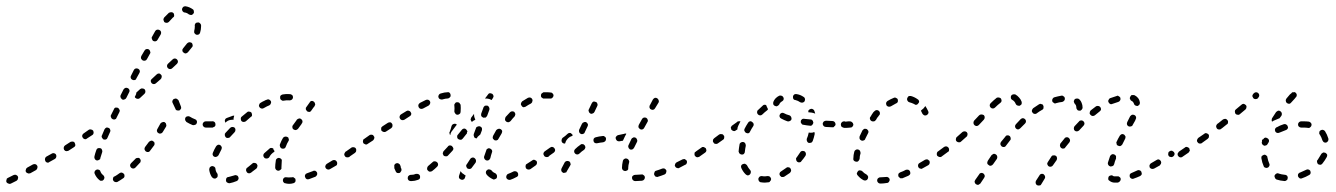

<svg xmlns="http://www.w3.org/2000/svg" viewBox="-29 -569 4273 614"><path d="M27 6Q28 5 28 3Q29 1 29 -1Q29 -3 28 -5Q27 -7 25 -8Q24 -9 22 -10Q20 -10 18 -10Q16 -10 14 -9Q3 -3 -4 0Q-5 1 -7 2Q-8 4 -8 6Q-9 8 -9 10Q-9 12 -8 14Q-6 17 -2 18Q2 20 6 18Q12 15 24 9Q25 8 27 6ZM368 -2Q369 -3 369 -5Q369 -7 369 -9Q369 -11 367 -13Q366 -14 365 -15Q363 -16 361 -17Q359 -17 357 -17Q355 -16 353 -15Q345 -9 338 -5Q336 -5 334 -3Q333 -2 333 0Q332 2 332 4Q332 6 333 8Q335 12 339 13Q343 14 346 13Q355 8 365 1Q367 0 368 -2ZM292 9Q294 9 296 9Q298 9 300 8Q301 7 303 5Q305 2 305 -2Q304 -6 301 -9Q295 -13 292 -21Q291 -25 287 -26Q283 -28 279 -26Q277 -25 276 -24Q274 -22 274 -21Q273 -19 273 -17Q273 -15 274 -13Q279 -1 289 7Q290 8 292 9ZM89 -28Q90 -29 90 -31Q91 -33 91 -35Q91 -37 90 -39Q88 -43 84 -44Q80 -45 76 -43L58 -33Q57 -32 55 -30Q54 -29 54 -27Q53 -25 53 -23Q53 -21 54 -19Q55 -18 57 -16Q59 -15 60 -15Q62 -14 64 -14Q66 -15 68 -15L86 -25Q87 -26 89 -28ZM420 -51Q421 -53 421 -55Q421 -57 420 -59Q419 -61 418 -62Q415 -65 411 -64Q406 -64 404 -61Q397 -54 390 -47Q389 -45 388 -44Q387 -42 387 -40Q387 -38 388 -36Q389 -34 390 -33Q393 -30 397 -30Q401 -30 404 -33Q411 -40 418 -48Q420 -49 420 -51ZM151 -67Q152 -71 150 -75Q148 -78 144 -79Q140 -80 137 -78L119 -68Q116 -66 115 -62Q114 -58 116 -54Q117 -52 118 -51Q120 -50 122 -49Q124 -49 126 -49Q128 -50 129 -51L147 -61Q150 -63 151 -67ZM274 -61Q276 -57 280 -56Q282 -56 284 -56Q286 -57 288 -58Q290 -59 291 -60Q292 -62 292 -64Q295 -72 298 -83Q299 -86 297 -90Q296 -94 292 -95Q288 -96 284 -95Q280 -93 279 -89Q275 -78 273 -69Q272 -65 274 -61ZM465 -107Q466 -109 465 -111Q465 -113 464 -115Q463 -116 461 -117Q458 -120 454 -119Q450 -118 447 -115Q441 -107 435 -99Q433 -96 433 -92Q434 -88 437 -85Q439 -84 441 -83Q443 -83 445 -83Q447 -83 448 -84Q450 -85 451 -87Q457 -95 463 -103Q465 -105 465 -107ZM212 -104Q212 -108 210 -112Q209 -113 208 -115Q206 -116 204 -116Q202 -117 200 -116Q198 -116 196 -115L179 -104Q176 -102 175 -98Q174 -94 176 -90Q177 -89 179 -87Q180 -86 182 -86Q184 -85 186 -86Q188 -86 190 -87L207 -98Q211 -100 212 -104ZM296 -133Q296 -131 297 -129Q298 -127 299 -126Q301 -124 302 -123Q306 -122 310 -123Q314 -125 315 -129Q319 -138 323 -147Q324 -149 324 -151Q324 -153 323 -155Q323 -157 321 -158Q320 -160 318 -160Q314 -162 311 -161Q307 -159 305 -155Q301 -145 297 -136Q296 -135 296 -133ZM269 -140Q270 -141 270 -143Q271 -145 270 -147Q270 -149 269 -151Q267 -154 262 -155Q258 -156 255 -154L238 -142Q235 -140 234 -136Q233 -132 236 -128Q238 -125 242 -124Q246 -123 249 -126L266 -137Q268 -138 269 -140ZM503 -168Q503 -170 502 -172Q502 -174 501 -175Q499 -177 498 -178Q494 -180 490 -178Q486 -177 484 -174Q479 -165 474 -156Q472 -153 473 -149Q474 -145 478 -143Q481 -141 485 -142Q489 -143 491 -146Q497 -155 502 -164Q503 -166 503 -168ZM648 -164Q651 -167 651 -171Q651 -173 650 -175Q649 -177 648 -178Q646 -179 645 -180Q643 -181 641 -181H640Q636 -181 633 -178Q630 -175 630 -171Q630 -169 631 -167Q632 -165 633 -164Q635 -163 636 -162Q638 -161 640 -161H641Q645 -161 648 -164ZM595 -170Q599 -171 600 -175Q601 -177 601 -179Q601 -181 600 -183Q599 -185 598 -186Q596 -187 594 -188Q586 -191 578 -196Q575 -198 571 -197Q567 -197 564 -193Q563 -191 563 -189Q563 -188 563 -186Q563 -184 565 -182Q566 -180 567 -179Q577 -173 587 -169Q591 -168 595 -170ZM326 -194Q327 -190 331 -188Q333 -187 334 -187Q336 -187 338 -187Q340 -188 342 -189Q343 -191 344 -193L353 -211Q355 -215 353 -218Q352 -222 348 -224Q346 -225 344 -225Q342 -225 340 -225Q339 -224 337 -223Q336 -221 335 -219L326 -201Q324 -198 326 -194ZM537 -216Q541 -215 545 -216Q547 -217 548 -219Q549 -220 550 -222Q551 -224 550 -226Q550 -228 549 -230Q546 -237 542 -248Q540 -251 536 -253Q533 -255 529 -253Q527 -253 525 -251Q524 -250 523 -248Q522 -246 522 -244Q522 -242 523 -240Q528 -229 532 -221Q533 -217 537 -216ZM356 -261Q356 -259 357 -257Q357 -255 359 -254Q360 -252 362 -251Q365 -249 369 -251Q373 -252 375 -256L384 -274Q386 -277 385 -281Q384 -285 380 -287Q376 -289 372 -288Q368 -286 366 -283L357 -265Q356 -263 356 -261ZM427 -286Q431 -286 434 -283Q436 -280 436 -276Q436 -272 433 -269L418 -255Q416 -254 414 -253Q413 -253 411 -253Q409 -253 407 -254Q405 -255 404 -256Q403 -257 403 -257Q402 -258 402 -259L404 -263Q407 -268 407 -273L419 -284Q423 -287 427 -286ZM488 -323Q489 -327 486 -330Q483 -334 479 -334Q475 -334 472 -331L457 -317Q454 -315 453 -311Q453 -306 456 -303Q459 -300 463 -300Q467 -300 470 -303L485 -316Q488 -319 488 -323ZM389 -320Q390 -316 394 -314Q398 -312 402 -313Q406 -314 407 -318L417 -336Q419 -340 418 -343Q417 -347 413 -349Q409 -351 405 -350Q401 -349 399 -345L390 -327Q388 -324 389 -320ZM539 -368Q540 -370 540 -372Q540 -374 539 -376Q538 -378 537 -379Q534 -382 530 -382Q526 -382 523 -379Q516 -373 508 -365Q505 -362 505 -358Q505 -354 508 -351Q511 -348 515 -348Q519 -348 522 -351Q530 -358 537 -365Q538 -366 539 -368ZM422 -382Q424 -378 427 -376Q431 -374 435 -375Q439 -376 441 -380L451 -398Q453 -401 451 -405Q450 -409 447 -411Q443 -413 439 -412Q435 -411 433 -407L423 -390Q421 -386 422 -382ZM587 -425Q587 -429 584 -432Q580 -434 576 -434Q572 -433 569 -430Q564 -423 557 -415Q556 -414 555 -412Q554 -410 554 -408Q555 -406 555 -404Q556 -402 558 -401Q561 -398 565 -398Q569 -399 572 -402Q579 -410 585 -418Q588 -421 587 -425ZM457 -444Q458 -440 461 -438Q465 -436 469 -437Q473 -438 475 -442L485 -459Q487 -463 486 -467Q485 -471 481 -473Q477 -475 473 -474Q469 -473 467 -469L457 -451Q455 -448 457 -444ZM614 -489Q613 -493 610 -495Q607 -498 603 -497Q598 -497 596 -494Q593 -490 594 -486Q594 -485 594 -484Q594 -477 592 -470Q592 -468 592 -466Q592 -464 593 -463Q594 -461 596 -460Q597 -458 599 -458Q603 -457 607 -459Q610 -461 611 -465Q614 -475 614 -484Q614 -486 614 -489ZM494 -509Q493 -507 494 -505Q494 -503 495 -502Q495 -500 497 -498Q500 -496 504 -496Q508 -496 511 -499Q518 -507 524 -513Q528 -515 528 -519Q528 -524 526 -527Q523 -530 519 -530Q515 -530 511 -528Q504 -521 496 -513Q495 -511 494 -509ZM557 -547Q554 -544 553 -540Q553 -536 555 -533Q558 -529 562 -529Q569 -528 575 -523Q579 -521 583 -521Q587 -522 589 -525Q592 -528 591 -532Q591 -537 588 -539Q577 -547 564 -549Q560 -549 557 -547Z M905 18 908 17Q912 17 915 13Q917 10 916 6Q916 4 915 2Q914 1 912 0Q911 -2 909 -2Q907 -3 905 -2H903Q894 -1 888 -2Q884 -3 880 -1Q877 1 876 5Q875 7 876 9Q876 11 877 13Q878 14 880 16Q881 17 883 17Q893 20 905 18ZM731 8Q732 7 733 5Q734 3 734 1Q734 -1 733 -3Q732 -7 728 -8Q724 -10 720 -8Q710 -5 702 -3Q700 -3 698 -2Q696 -1 695 1Q694 3 694 5Q693 7 694 9Q694 13 698 15Q701 17 705 17Q716 15 728 10Q729 9 731 8ZM985 -10Q986 -13 985 -17Q984 -19 983 -20Q981 -22 979 -23Q977 -23 975 -23Q973 -23 972 -22Q962 -18 953 -15Q951 -14 949 -13Q948 -11 947 -10Q946 -8 946 -6Q946 -4 947 -2Q948 2 952 4Q955 5 959 4Q969 0 980 -4Q983 -6 985 -10ZM652 0Q654 2 656 2Q658 2 660 2Q662 1 663 0Q667 -2 667 -6Q668 -10 666 -14Q661 -20 660 -29Q660 -31 659 -33Q658 -34 656 -36Q655 -37 653 -37Q651 -38 649 -38Q645 -37 642 -34Q640 -30 640 -26Q642 -12 649 -2Q651 -1 652 0ZM791 -30Q792 -32 793 -33Q794 -35 794 -37Q795 -39 794 -41Q793 -43 792 -45Q789 -48 785 -48Q781 -49 778 -46Q772 -41 767 -37Q764 -35 762 -33Q760 -32 759 -30Q758 -28 758 -26Q758 -24 758 -23Q759 -21 760 -19Q761 -17 763 -16Q764 -15 766 -15Q768 -15 770 -15Q772 -16 774 -17Q777 -19 779 -21Q785 -26 791 -30ZM854 -26Q857 -23 861 -23Q863 -23 865 -24Q867 -25 868 -26Q870 -28 871 -29Q871 -31 871 -33Q871 -42 872 -53Q873 -57 871 -60Q868 -63 864 -64Q862 -64 860 -64Q858 -63 857 -62Q855 -61 854 -59Q853 -57 853 -55Q851 -43 851 -33Q851 -29 854 -26ZM1048 -41Q1049 -43 1049 -45Q1050 -47 1049 -49Q1049 -51 1048 -52Q1046 -56 1042 -57Q1038 -58 1034 -56Q1025 -50 1016 -45Q1015 -44 1013 -42Q1012 -41 1012 -39Q1011 -37 1011 -35Q1012 -33 1013 -31Q1015 -28 1019 -27Q1023 -26 1026 -28Q1035 -33 1045 -39Q1046 -40 1048 -41ZM823 -62Q818 -62 816 -65Q813 -68 813 -72Q813 -76 816 -79Q824 -86 832 -93Q834 -96 838 -96Q842 -96 845 -94Q845 -92 846 -90Q847 -88 849 -86Q849 -85 848 -84Q848 -84 848 -83Q845 -82 843 -80Q838 -76 834 -70Q833 -69 833 -67Q831 -66 830 -64Q827 -62 823 -62ZM1092 -72Q1094 -73 1094 -75Q1094 -77 1094 -79Q1093 -81 1092 -83Q1090 -86 1086 -87Q1082 -88 1078 -85L1076 -84Q1075 -83 1074 -81Q1073 -79 1072 -77Q1072 -75 1072 -73Q1073 -72 1074 -70Q1076 -66 1080 -66Q1084 -65 1088 -67L1090 -69Q1091 -70 1092 -72ZM651 -77Q651 -75 651 -74Q652 -72 653 -70Q655 -69 656 -68Q658 -67 660 -67Q662 -67 664 -68Q666 -68 667 -70Q669 -71 670 -73Q674 -82 679 -91Q680 -93 680 -95Q681 -97 680 -98Q680 -100 678 -102Q677 -104 675 -105Q672 -107 668 -106Q664 -104 662 -101Q656 -91 652 -81Q651 -79 651 -77ZM867 -99Q868 -96 872 -94Q876 -93 880 -94Q884 -96 885 -100Q889 -111 893 -117Q894 -119 895 -121Q895 -123 894 -125Q894 -127 893 -129Q892 -130 890 -131Q886 -133 882 -132Q878 -131 876 -128Q871 -120 866 -107Q865 -103 867 -99ZM690 -141Q690 -139 690 -137Q690 -135 691 -133Q692 -131 693 -130Q696 -127 701 -128Q705 -128 707 -131Q714 -139 721 -146Q724 -149 724 -154Q724 -158 721 -161Q718 -163 714 -163Q710 -163 707 -160Q700 -152 692 -144Q691 -143 690 -141ZM919 -184 908 -169Q907 -168 906 -166Q906 -164 906 -162Q906 -160 907 -158Q908 -156 910 -155Q913 -153 917 -153Q921 -154 924 -157L935 -172L936 -174Q938 -176 938 -178Q939 -180 938 -182Q938 -184 937 -185Q936 -187 934 -188Q931 -191 927 -190Q923 -189 920 -186ZM645 -161Q646 -161 646 -161H651Q653 -162 655 -163Q657 -163 658 -165Q659 -166 660 -168Q660 -170 660 -172Q660 -176 657 -179Q653 -182 649 -181H645H629Q625 -181 622 -178Q619 -175 619 -171Q619 -167 622 -164Q625 -161 629 -161H645Q645 -161 645 -161ZM690 -183Q690 -185 691 -187Q692 -188 693 -190Q695 -191 697 -192Q706 -195 716 -199Q717 -199 718 -199Q719 -199 720 -199Q719 -195 718 -191Q718 -188 718 -186Q716 -186 713 -186Q706 -186 700 -183Q695 -180 692 -177Q691 -177 691 -178Q691 -178 691 -179Q690 -181 690 -183ZM741 -190Q741 -185 743 -182Q746 -179 750 -179Q754 -179 757 -181Q765 -188 773 -195Q777 -197 777 -201Q777 -205 775 -209Q772 -212 768 -212Q764 -213 761 -210Q753 -204 744 -196Q741 -194 741 -190ZM978 -239Q977 -243 973 -245Q970 -247 966 -246Q963 -245 961 -241Q957 -236 951 -227Q950 -225 949 -224Q949 -222 949 -220Q949 -218 951 -216Q952 -214 953 -213Q957 -211 961 -211Q965 -212 967 -216Q971 -221 974 -226Q975 -226 975 -227Q976 -228 976 -228Q977 -230 978 -232Q980 -235 978 -239ZM804 -240Q802 -239 801 -237Q800 -236 800 -234Q799 -232 799 -230Q800 -228 801 -226Q803 -223 807 -222Q811 -221 814 -223Q820 -226 825 -229Q829 -231 832 -232Q836 -234 837 -238Q839 -242 837 -246Q835 -249 831 -251Q827 -252 824 -250Q820 -249 817 -247Q810 -244 804 -240ZM868 -263Q866 -260 867 -255Q867 -251 871 -249Q874 -246 878 -247Q888 -249 897 -248Q902 -248 905 -251Q908 -254 908 -258Q908 -263 905 -265Q902 -268 898 -268Q886 -269 875 -267Q871 -266 868 -263Z M1308 6Q1312 5 1314 1Q1315 -3 1314 -7Q1313 -9 1312 -10Q1310 -12 1309 -12Q1307 -13 1305 -13Q1303 -13 1301 -13Q1294 -10 1288 -10Q1287 -10 1285 -10Q1281 -10 1278 -7Q1275 -5 1275 -1Q1275 1 1275 3Q1276 5 1277 7Q1279 8 1280 9Q1282 10 1284 10Q1286 10 1288 10Q1297 10 1308 6ZM1626 -5Q1627 -6 1628 -8Q1628 -10 1628 -12Q1628 -14 1627 -16Q1625 -20 1621 -21Q1617 -22 1614 -21Q1604 -16 1596 -13Q1595 -13 1593 -11Q1592 -10 1591 -8Q1590 -6 1590 -4Q1590 -2 1590 -1Q1591 3 1595 5Q1599 7 1603 6Q1612 3 1623 -3Q1624 -3 1626 -5ZM1439 0Q1441 4 1445 5Q1447 6 1449 6Q1451 6 1453 5Q1455 4 1456 3Q1457 1 1458 -1L1460 -8Q1457 -9 1454 -12Q1448 -15 1445 -20Q1445 -21 1444 -22L1439 -7Q1438 -3 1439 0ZM1550 5Q1552 5 1554 4Q1556 3 1558 2Q1559 0 1560 -1Q1561 -5 1560 -9Q1558 -13 1555 -15Q1547 -18 1543 -24Q1542 -25 1540 -26Q1538 -27 1536 -27Q1534 -28 1532 -27Q1530 -27 1529 -25Q1525 -23 1525 -19Q1524 -15 1527 -11Q1534 -2 1547 4Q1548 5 1550 5ZM1251 -40Q1250 -44 1246 -46Q1243 -48 1239 -47Q1235 -46 1233 -43Q1231 -40 1232 -36Q1232 -34 1232 -31Q1234 -26 1236 -22Q1237 -18 1241 -16Q1245 -15 1249 -16Q1251 -17 1252 -19Q1253 -20 1254 -22Q1255 -24 1255 -26Q1255 -28 1254 -30Q1254 -30 1254 -30Q1254 -30 1254 -31Q1254 -32 1253 -32Q1253 -34 1252 -38Q1251 -39 1251 -40ZM1372 -43Q1372 -47 1369 -50Q1368 -51 1366 -52Q1364 -53 1362 -53Q1360 -53 1358 -53Q1356 -52 1355 -51Q1347 -44 1340 -38Q1337 -35 1337 -31Q1336 -27 1339 -24Q1342 -20 1346 -20Q1350 -20 1353 -22Q1361 -28 1369 -36Q1372 -39 1372 -43ZM1688 -46Q1689 -50 1687 -54Q1685 -55 1684 -56Q1682 -57 1680 -58Q1678 -58 1676 -58Q1674 -57 1673 -56Q1664 -50 1656 -45Q1654 -44 1653 -43Q1652 -41 1652 -39Q1651 -37 1652 -35Q1652 -33 1653 -31Q1655 -28 1659 -27Q1663 -26 1667 -28Q1675 -34 1684 -40Q1687 -42 1688 -46ZM1493 -57Q1492 -61 1489 -63Q1486 -66 1481 -65Q1477 -64 1475 -61L1464 -44Q1461 -41 1462 -37Q1463 -33 1466 -30Q1468 -29 1470 -29Q1472 -28 1474 -29Q1476 -29 1477 -30Q1479 -31 1480 -33L1492 -49Q1494 -53 1493 -57ZM1519 -64Q1520 -62 1521 -60Q1522 -59 1523 -58Q1525 -56 1527 -56Q1529 -55 1531 -56Q1533 -56 1534 -57Q1536 -58 1537 -60Q1538 -61 1539 -63Q1541 -72 1544 -81Q1546 -85 1544 -89Q1542 -93 1538 -94Q1536 -95 1535 -95Q1533 -95 1531 -94Q1529 -93 1528 -92Q1526 -90 1526 -88Q1522 -78 1519 -68Q1519 -66 1519 -64ZM1730 -75Q1731 -79 1728 -83Q1727 -84 1725 -85Q1724 -87 1722 -87Q1720 -87 1718 -87Q1716 -86 1714 -85Q1710 -82 1710 -78Q1709 -74 1711 -71Q1712 -69 1714 -68Q1716 -67 1718 -67Q1720 -66 1722 -67Q1724 -67 1725 -68L1726 -69Q1729 -71 1730 -75ZM1110 -87Q1111 -91 1109 -94Q1108 -96 1106 -97Q1104 -98 1102 -98Q1100 -99 1098 -98Q1096 -98 1095 -97L1078 -85Q1075 -83 1074 -79Q1073 -75 1076 -71Q1077 -70 1079 -69Q1080 -68 1082 -67Q1084 -67 1086 -67Q1088 -68 1090 -69L1106 -80Q1110 -83 1110 -87ZM1421 -94Q1420 -98 1417 -101Q1416 -103 1414 -103Q1412 -104 1410 -104Q1408 -104 1406 -103Q1404 -102 1403 -100Q1396 -93 1390 -86Q1388 -84 1388 -82Q1387 -80 1387 -78Q1387 -76 1388 -75Q1389 -73 1390 -71Q1393 -69 1398 -69Q1402 -69 1404 -72Q1411 -79 1418 -87Q1421 -90 1421 -94ZM1168 -127Q1169 -131 1166 -134Q1165 -136 1164 -137Q1162 -138 1160 -138Q1158 -139 1156 -138Q1154 -138 1153 -137L1136 -125Q1134 -124 1133 -123Q1132 -121 1132 -119Q1131 -117 1132 -115Q1132 -113 1133 -111Q1135 -110 1136 -109Q1138 -108 1140 -107Q1142 -107 1144 -107Q1146 -108 1147 -109L1164 -120Q1167 -123 1168 -127ZM1547 -131Q1546 -129 1547 -127Q1547 -125 1549 -124Q1550 -122 1552 -121Q1553 -120 1555 -120Q1557 -120 1559 -120Q1561 -121 1563 -122Q1564 -123 1565 -125Q1570 -133 1575 -142Q1577 -146 1577 -150Q1576 -154 1572 -156Q1569 -158 1565 -157Q1561 -156 1558 -153Q1553 -144 1548 -135Q1547 -133 1547 -131ZM1463 -141 1451 -126Q1448 -122 1444 -122Q1440 -122 1437 -124Q1435 -125 1434 -127Q1433 -129 1433 -131Q1433 -133 1433 -135Q1434 -137 1435 -138L1448 -154Q1450 -157 1455 -158Q1459 -158 1462 -155Q1463 -154 1464 -152Q1465 -151 1466 -149Q1466 -149 1466 -149Q1466 -149 1466 -149L1465 -147Q1464 -145 1464 -142Q1464 -142 1464 -142Q1464 -141 1463 -141ZM1487 -132Q1485 -136 1486 -140L1493 -159Q1494 -163 1498 -164Q1502 -166 1506 -165Q1510 -163 1512 -160Q1513 -156 1512 -152L1507 -139Q1503 -136 1499 -132Q1497 -129 1495 -126Q1494 -126 1494 -127Q1493 -127 1492 -127Q1488 -128 1487 -132ZM1408 -144Q1408 -146 1409 -147Q1413 -157 1415 -166Q1416 -170 1420 -172Q1424 -174 1428 -173Q1429 -172 1430 -172Q1431 -171 1432 -170Q1431 -169 1430 -168L1418 -152Q1414 -148 1412 -142Q1411 -139 1411 -137Q1410 -138 1410 -138Q1410 -139 1409 -140Q1409 -142 1408 -144ZM1226 -166Q1227 -170 1225 -173Q1223 -177 1219 -178Q1214 -178 1211 -176L1194 -165Q1193 -164 1191 -162Q1190 -161 1190 -159Q1190 -157 1190 -155Q1190 -153 1191 -151Q1194 -148 1198 -147Q1202 -146 1205 -148L1222 -159Q1226 -162 1226 -166ZM1586 -187Q1586 -183 1590 -180Q1593 -178 1597 -178Q1601 -179 1604 -182Q1610 -190 1616 -196Q1618 -198 1618 -200Q1619 -202 1619 -204Q1619 -206 1618 -207Q1617 -209 1616 -211Q1613 -213 1609 -213Q1605 -213 1602 -210Q1595 -203 1588 -195Q1586 -191 1586 -187ZM1478 -182Q1477 -184 1476 -186Q1476 -188 1477 -190Q1477 -192 1478 -193L1487 -205Q1487 -203 1487 -201Q1487 -195 1490 -189Q1491 -187 1491 -186Q1490 -185 1489 -185Q1484 -183 1480 -179Q1480 -179 1480 -179Q1480 -179 1480 -179Q1479 -181 1478 -182ZM1286 -203Q1287 -207 1284 -211Q1282 -214 1278 -215Q1274 -216 1271 -214L1253 -203Q1250 -201 1249 -197Q1248 -193 1250 -190Q1252 -186 1256 -185Q1260 -184 1264 -186L1281 -197Q1285 -199 1286 -203ZM1510 -198Q1512 -195 1516 -193Q1518 -192 1520 -193Q1522 -193 1524 -193Q1525 -194 1527 -196Q1528 -197 1529 -199L1536 -218Q1537 -222 1535 -226Q1533 -230 1530 -231Q1528 -232 1526 -231Q1524 -231 1522 -231Q1520 -230 1519 -228Q1517 -227 1517 -225L1510 -206Q1509 -202 1510 -198ZM1425 -209Q1426 -207 1427 -206Q1428 -204 1430 -203Q1432 -202 1434 -202Q1438 -202 1441 -205Q1444 -207 1444 -212Q1445 -224 1444 -234Q1443 -236 1442 -237Q1441 -239 1440 -240Q1438 -241 1436 -242Q1434 -242 1432 -242Q1428 -242 1426 -238Q1423 -235 1424 -231Q1425 -223 1424 -213Q1424 -211 1425 -209ZM1344 -234Q1346 -235 1346 -237Q1347 -239 1347 -241Q1347 -243 1346 -245Q1344 -249 1340 -250Q1336 -251 1332 -249Q1324 -245 1314 -240Q1311 -238 1309 -234Q1308 -230 1310 -226Q1312 -222 1316 -221Q1320 -220 1324 -222Q1333 -227 1341 -231Q1343 -232 1344 -234ZM1637 -238Q1636 -234 1639 -231Q1640 -229 1641 -228Q1643 -227 1645 -226Q1647 -226 1649 -227Q1651 -227 1652 -228Q1661 -234 1669 -238Q1670 -239 1672 -241Q1673 -242 1673 -244Q1674 -246 1674 -248Q1674 -250 1673 -252Q1671 -256 1667 -257Q1663 -258 1659 -256Q1650 -251 1641 -245Q1638 -242 1637 -238ZM1537 -271Q1541 -271 1545 -269Q1548 -267 1549 -263Q1550 -259 1547 -255L1543 -249Q1540 -251 1537 -252Q1531 -254 1525 -254Q1523 -254 1522 -254L1531 -266Q1533 -270 1537 -271ZM1406 -255Q1408 -256 1409 -257Q1411 -259 1412 -261Q1412 -263 1412 -265Q1412 -269 1409 -272Q1406 -275 1402 -274Q1393 -274 1380 -270Q1376 -269 1374 -265Q1372 -261 1373 -258Q1374 -256 1375 -254Q1376 -253 1378 -252Q1380 -251 1382 -251Q1384 -250 1386 -251Q1396 -254 1402 -254Q1404 -254 1406 -255ZM1709 -274Q1707 -273 1706 -272Q1704 -271 1703 -270Q1702 -268 1701 -266Q1701 -264 1701 -262Q1701 -258 1705 -256Q1708 -253 1712 -254Q1716 -254 1719 -254Q1725 -254 1729 -254Q1733 -253 1736 -255Q1740 -258 1741 -262Q1741 -264 1741 -266Q1740 -268 1739 -269Q1738 -271 1736 -272Q1735 -273 1733 -273Q1726 -274 1719 -274Q1715 -274 1709 -274Z M2024 9Q2029 8 2031 5Q2034 1 2033 -3Q2033 -5 2032 -6Q2031 -8 2029 -9Q2028 -10 2026 -11Q2024 -11 2022 -11Q2013 -10 2005 -10Q2004 -10 2003 -10Q1998 -10 1995 -7Q1992 -5 1992 0Q1992 2 1993 3Q1993 5 1995 7Q1996 8 1998 9Q2000 10 2002 10Q2003 10 2005 10Q2014 10 2024 9ZM2099 -13Q2101 -15 2101 -17Q2102 -18 2102 -20Q2102 -22 2102 -24Q2100 -28 2096 -30Q2093 -31 2089 -30Q2079 -26 2069 -23Q2065 -22 2064 -18Q2062 -14 2063 -10Q2064 -8 2065 -7Q2066 -5 2068 -4Q2070 -4 2072 -3Q2074 -3 2076 -4Q2086 -7 2096 -11Q2098 -12 2099 -13ZM1796 -43Q1796 -45 1795 -47Q1795 -49 1794 -50Q1793 -52 1791 -53Q1787 -55 1783 -54Q1779 -53 1777 -50Q1772 -41 1767 -31Q1765 -27 1766 -23Q1767 -19 1771 -17Q1772 -16 1774 -16Q1776 -16 1778 -17Q1780 -17 1782 -18Q1783 -20 1784 -22Q1789 -31 1794 -39Q1795 -41 1796 -43ZM1963 -25Q1966 -22 1971 -22Q1972 -22 1974 -23Q1976 -23 1978 -25Q1979 -26 1980 -28Q1980 -30 1980 -32Q1980 -40 1983 -50Q1984 -54 1981 -58Q1979 -61 1975 -62Q1971 -63 1968 -61Q1964 -59 1963 -55Q1960 -42 1960 -32Q1960 -28 1963 -25ZM2167 -47Q2169 -51 2167 -55Q2166 -57 2164 -58Q2163 -59 2161 -60Q2159 -61 2157 -60Q2155 -60 2153 -59Q2144 -55 2135 -50Q2131 -48 2130 -44Q2128 -40 2130 -37Q2131 -35 2132 -34Q2134 -32 2136 -32Q2138 -31 2140 -31Q2142 -31 2143 -32Q2153 -37 2162 -42Q2166 -43 2167 -47ZM2211 -72Q2213 -73 2213 -75Q2213 -77 2213 -79Q2212 -81 2211 -83Q2209 -86 2205 -87Q2201 -88 2197 -85L2196 -84Q2194 -83 2193 -82Q2192 -80 2192 -78Q2192 -76 2192 -74Q2192 -72 2194 -70Q2196 -67 2200 -66Q2204 -66 2208 -68L2209 -69Q2210 -70 2211 -72ZM1746 -87Q1747 -91 1744 -95Q1742 -98 1738 -99Q1734 -100 1730 -97L1713 -85Q1710 -83 1709 -79Q1708 -75 1711 -71Q1713 -68 1717 -67Q1721 -66 1725 -69L1742 -81Q1745 -83 1746 -87ZM1843 -97Q1843 -101 1841 -104Q1838 -108 1834 -108Q1830 -109 1827 -106Q1818 -100 1810 -92Q1807 -89 1807 -85Q1807 -81 1810 -78Q1813 -75 1817 -75Q1821 -75 1824 -78Q1831 -85 1839 -90Q1842 -93 1843 -97ZM1980 -101Q1980 -99 1981 -97Q1981 -95 1983 -94Q1984 -92 1986 -91Q1990 -90 1993 -91Q1997 -93 1999 -97Q2003 -105 2008 -115Q2010 -119 2008 -123Q2007 -127 2003 -129Q2001 -129 1999 -130Q1997 -130 1996 -129Q1994 -128 1992 -127Q1991 -126 1990 -124Q1985 -114 1981 -105Q1980 -103 1980 -101ZM1788 -127Q1793 -132 1800 -134Q1801 -135 1802 -135Q1802 -137 1802 -138Q1801 -139 1800 -140Q1797 -144 1793 -144Q1789 -144 1786 -141Q1779 -134 1770 -128Q1767 -125 1767 -121Q1766 -117 1769 -113Q1770 -112 1772 -111Q1774 -110 1776 -110Q1776 -110 1777 -110Q1777 -110 1778 -110L1781 -118Q1784 -123 1788 -127ZM1907 -118Q1909 -121 1909 -125Q1909 -127 1908 -129Q1907 -131 1905 -132Q1904 -133 1902 -134Q1900 -134 1898 -134Q1887 -133 1876 -130Q1872 -129 1870 -126Q1868 -122 1869 -118Q1870 -114 1873 -112Q1877 -110 1881 -111Q1890 -113 1900 -114Q1904 -115 1907 -118ZM1974 -141Q1973 -142 1971 -142Q1969 -142 1967 -141Q1959 -139 1948 -137Q1944 -136 1942 -133Q1939 -130 1940 -126Q1941 -122 1944 -119Q1947 -117 1951 -117Q1957 -118 1963 -119Q1966 -126 1970 -134Q1972 -138 1974 -141ZM1823 -147Q1824 -143 1828 -141Q1832 -139 1836 -141Q1840 -142 1841 -146L1850 -165Q1852 -169 1851 -172Q1849 -176 1846 -178Q1842 -180 1838 -178Q1834 -177 1832 -173L1823 -154Q1822 -151 1823 -147ZM2013 -166Q2012 -164 2013 -162Q2013 -160 2015 -159Q2016 -157 2018 -156Q2021 -154 2025 -155Q2029 -156 2031 -160L2041 -178Q2042 -180 2043 -182Q2043 -184 2042 -186Q2042 -188 2041 -189Q2039 -191 2038 -192Q2034 -194 2030 -193Q2026 -192 2024 -188L2014 -170Q2013 -168 2013 -166ZM1854 -212Q1855 -208 1859 -206Q1862 -204 1866 -206Q1870 -207 1872 -211L1881 -230Q1883 -234 1881 -238Q1880 -242 1876 -243Q1872 -245 1868 -244Q1865 -242 1863 -238L1854 -219Q1852 -216 1854 -212ZM2048 -229Q2048 -227 2048 -225Q2049 -223 2050 -221Q2051 -220 2053 -219Q2057 -217 2060 -218Q2064 -219 2066 -223Q2072 -233 2077 -241Q2079 -245 2077 -249Q2076 -253 2072 -255Q2069 -257 2065 -256Q2061 -254 2059 -251Q2055 -243 2049 -232Q2048 -231 2048 -229Z M2428 14Q2430 14 2432 13Q2433 12 2434 10Q2436 9 2436 7Q2437 5 2437 3Q2436 -1 2433 -4Q2430 -6 2426 -6Q2421 -5 2417 -5Q2412 -5 2407 -6Q2403 -6 2400 -4Q2397 -1 2396 3Q2396 5 2397 7Q2397 9 2398 10Q2400 12 2401 13Q2403 14 2405 14Q2411 15 2417 15Q2422 15 2428 14ZM2501 -23Q2501 -27 2499 -30Q2498 -32 2496 -33Q2494 -34 2492 -34Q2490 -34 2488 -34Q2486 -33 2485 -32Q2477 -26 2469 -21Q2465 -19 2464 -15Q2463 -11 2465 -8Q2466 -6 2468 -5Q2469 -3 2471 -3Q2473 -3 2475 -3Q2477 -3 2479 -4Q2488 -10 2497 -16Q2500 -19 2501 -23ZM2362 -8Q2366 -8 2369 -11Q2370 -12 2371 -14Q2372 -16 2372 -18Q2372 -20 2372 -22Q2371 -24 2370 -25Q2364 -32 2360 -40Q2359 -42 2357 -43Q2356 -44 2354 -45Q2352 -46 2350 -45Q2348 -45 2346 -44Q2343 -43 2341 -39Q2340 -35 2342 -31Q2347 -20 2355 -12Q2358 -9 2362 -8ZM2548 -79Q2547 -83 2544 -85Q2542 -86 2540 -86Q2538 -87 2536 -86Q2534 -86 2533 -85Q2531 -84 2530 -82Q2525 -74 2519 -66Q2517 -64 2517 -63Q2516 -61 2517 -59Q2517 -57 2518 -55Q2519 -53 2520 -52Q2524 -49 2528 -50Q2532 -50 2534 -54Q2541 -62 2547 -71Q2549 -75 2548 -79ZM2230 -87Q2230 -91 2228 -95Q2227 -96 2225 -97Q2223 -98 2221 -99Q2219 -99 2217 -99Q2215 -98 2214 -97Q2203 -89 2197 -85Q2196 -84 2195 -82Q2194 -81 2193 -79Q2193 -77 2193 -75Q2194 -73 2195 -71Q2197 -68 2201 -67Q2205 -66 2209 -69Q2215 -73 2226 -81Q2229 -83 2230 -87ZM2334 -82Q2334 -80 2336 -78Q2337 -77 2339 -76Q2340 -75 2342 -75Q2347 -74 2350 -77Q2353 -80 2353 -84Q2354 -94 2356 -103Q2356 -107 2354 -111Q2352 -114 2348 -115Q2346 -115 2344 -115Q2342 -114 2340 -113Q2338 -112 2337 -110Q2336 -109 2336 -107Q2334 -96 2333 -85Q2333 -83 2334 -82ZM2286 -125Q2287 -127 2287 -129Q2287 -131 2287 -133Q2287 -135 2285 -136Q2283 -140 2279 -140Q2275 -141 2271 -139L2255 -127Q2251 -124 2251 -120Q2250 -116 2253 -113Q2255 -109 2259 -109Q2263 -108 2266 -110L2283 -122Q2285 -123 2286 -125ZM2576 -143Q2576 -145 2575 -147Q2573 -146 2570 -145Q2564 -144 2558 -145Q2558 -145 2557 -145Q2557 -144 2557 -144Q2557 -144 2557 -144Q2555 -134 2551 -125Q2550 -121 2552 -117Q2553 -114 2557 -112Q2559 -112 2561 -112Q2563 -112 2565 -113Q2567 -113 2568 -115Q2569 -116 2570 -118Q2574 -129 2576 -139Q2577 -141 2576 -143ZM2352 -150Q2353 -146 2357 -144Q2361 -142 2365 -143Q2369 -145 2370 -149Q2374 -157 2380 -166Q2382 -169 2381 -173Q2380 -177 2376 -179Q2373 -182 2369 -181Q2365 -180 2363 -176Q2357 -167 2352 -157Q2350 -153 2352 -150ZM2317 -150Q2313 -151 2310 -154Q2309 -156 2309 -158Q2308 -159 2308 -161Q2309 -163 2310 -165Q2311 -167 2313 -168L2327 -178L2329 -180Q2331 -181 2333 -181Q2335 -182 2337 -181Q2337 -181 2338 -181Q2339 -181 2339 -181Q2335 -174 2332 -167Q2329 -161 2329 -155Q2329 -155 2329 -155L2324 -152Q2321 -149 2317 -150ZM2691 -164Q2694 -167 2694 -171Q2694 -173 2693 -175Q2692 -177 2691 -178Q2690 -179 2688 -180Q2686 -181 2684 -181H2683Q2679 -181 2676 -178Q2673 -175 2673 -171Q2673 -169 2674 -167Q2675 -165 2676 -164Q2677 -163 2679 -162Q2681 -161 2683 -161H2684Q2688 -161 2691 -164ZM2636 -162Q2638 -163 2639 -165Q2641 -166 2642 -168Q2643 -169 2643 -171Q2643 -176 2640 -179Q2637 -182 2633 -182L2613 -183Q2611 -183 2609 -182Q2607 -182 2605 -180Q2604 -179 2603 -177Q2602 -175 2602 -173Q2602 -169 2605 -166Q2608 -163 2612 -163L2632 -162Q2634 -162 2636 -162ZM2568 -169Q2571 -172 2572 -176Q2572 -178 2571 -180Q2571 -182 2570 -183Q2568 -185 2567 -186Q2565 -187 2563 -187Q2553 -188 2543 -189Q2539 -190 2536 -188Q2532 -185 2532 -181Q2531 -177 2534 -174Q2536 -170 2540 -170Q2550 -168 2561 -167Q2565 -166 2568 -169ZM2497 -182Q2501 -184 2502 -187Q2503 -191 2501 -195Q2499 -199 2496 -200Q2485 -203 2478 -207Q2475 -209 2471 -208Q2467 -207 2465 -203Q2463 -200 2464 -196Q2465 -192 2469 -190Q2478 -185 2489 -181Q2493 -180 2497 -182ZM2392 -210Q2392 -206 2395 -203Q2398 -200 2402 -200Q2406 -200 2409 -203Q2416 -210 2424 -216Q2425 -217 2426 -218Q2426 -219 2427 -220Q2425 -223 2424 -226Q2422 -230 2421 -233Q2419 -234 2416 -234Q2413 -234 2411 -232Q2403 -225 2395 -217Q2392 -215 2392 -210ZM2559 -218Q2560 -220 2562 -220Q2566 -222 2570 -220Q2574 -218 2575 -215Q2577 -210 2578 -205Q2578 -205 2577 -206Q2572 -208 2566 -209Q2560 -210 2556 -210Q2556 -212 2556 -213Q2556 -214 2556 -215Q2557 -217 2559 -218ZM2444 -235Q2446 -231 2450 -230Q2454 -228 2457 -230Q2461 -232 2463 -235Q2465 -241 2472 -245Q2476 -247 2477 -251Q2478 -255 2476 -258Q2474 -262 2470 -263Q2466 -264 2463 -263Q2449 -256 2444 -243Q2443 -239 2444 -235ZM2511 -267Q2508 -265 2507 -261Q2507 -259 2507 -257Q2507 -255 2508 -253Q2509 -251 2511 -250Q2513 -249 2515 -249Q2523 -247 2530 -242Q2534 -240 2538 -241Q2542 -242 2544 -245Q2545 -247 2545 -249Q2546 -251 2545 -253Q2545 -255 2544 -256Q2543 -258 2541 -259Q2531 -266 2519 -268Q2515 -269 2511 -267Z M2808 16Q2810 16 2811 15Q2813 14 2814 12Q2815 10 2816 8Q2816 6 2816 4Q2815 0 2811 -2Q2808 -4 2804 -3Q2794 -2 2787 -2H2786Q2784 -2 2782 -1Q2780 0 2779 1Q2777 3 2777 4Q2776 6 2776 8Q2776 12 2779 15Q2782 18 2786 18H2787Q2796 18 2808 16ZM2740 8Q2744 7 2746 3Q2748 -1 2747 -5Q2745 -9 2742 -11Q2734 -15 2729 -21Q2726 -24 2722 -24Q2718 -25 2715 -22Q2714 -21 2713 -19Q2712 -17 2711 -15Q2711 -13 2712 -11Q2712 -9 2714 -8Q2721 1 2732 7Q2736 9 2740 8ZM2880 -10Q2881 -11 2882 -13Q2882 -15 2882 -17Q2882 -19 2881 -21Q2880 -24 2876 -26Q2872 -27 2868 -26Q2859 -21 2850 -18Q2846 -16 2844 -13Q2843 -9 2844 -5Q2845 -3 2847 -2Q2848 0 2850 1Q2852 1 2854 1Q2856 1 2857 1Q2867 -3 2876 -7Q2878 -8 2880 -10ZM2944 -47Q2945 -51 2943 -55Q2942 -56 2940 -57Q2939 -59 2937 -59Q2935 -60 2933 -59Q2931 -59 2929 -58Q2921 -53 2912 -48Q2908 -46 2907 -42Q2906 -38 2908 -34Q2909 -33 2911 -31Q2912 -30 2914 -30Q2916 -29 2918 -29Q2920 -30 2922 -31Q2931 -36 2940 -41Q2943 -43 2944 -47ZM2702 -55Q2705 -52 2709 -52Q2713 -51 2716 -54Q2719 -57 2720 -61Q2720 -70 2723 -79Q2723 -83 2721 -87Q2719 -90 2715 -91Q2711 -92 2708 -90Q2704 -88 2703 -84Q2700 -73 2700 -63Q2699 -58 2702 -55ZM2985 -72Q2987 -73 2987 -75Q2987 -77 2987 -79Q2986 -81 2985 -83Q2983 -86 2979 -87Q2975 -88 2971 -85Q2969 -84 2968 -82Q2967 -80 2967 -78Q2966 -76 2967 -75Q2967 -73 2968 -71Q2971 -68 2975 -67Q2979 -66 2982 -68L2983 -69Q2984 -70 2985 -72ZM2720 -125Q2721 -122 2725 -120Q2729 -118 2733 -120Q2737 -121 2738 -125Q2742 -134 2747 -143Q2749 -146 2748 -150Q2746 -154 2743 -156Q2741 -157 2739 -157Q2737 -157 2735 -157Q2733 -156 2732 -155Q2730 -153 2729 -152Q2724 -142 2720 -133Q2719 -129 2720 -125ZM2668 -161Q2669 -160 2671 -160Q2672 -160 2673 -160Q2681 -160 2690 -161Q2695 -161 2697 -164Q2700 -167 2700 -171Q2699 -176 2696 -178Q2693 -181 2689 -181Q2681 -180 2674 -180Q2673 -180 2672 -181Q2671 -181 2670 -181Q2666 -181 2663 -178Q2660 -175 2660 -171Q2660 -167 2662 -164Q2664 -162 2668 -161ZM2764 -211Q2764 -210 2764 -210Q2760 -205 2755 -196Q2752 -193 2753 -189Q2754 -184 2758 -182Q2759 -181 2761 -181Q2763 -180 2765 -181Q2767 -181 2769 -182Q2770 -184 2772 -185Q2776 -193 2780 -197L2782 -200Q2785 -202 2785 -207Q2785 -211 2782 -214Q2779 -217 2775 -217Q2771 -217 2768 -214L2765 -211Q2765 -211 2764 -211ZM2927 -200Q2931 -199 2935 -201Q2938 -203 2940 -207Q2941 -211 2939 -214Q2935 -223 2930 -230Q2929 -228 2928 -227Q2924 -221 2919 -218Q2917 -216 2916 -215Q2918 -211 2921 -205Q2923 -202 2927 -200ZM2807 -244Q2805 -242 2805 -240Q2804 -238 2805 -236Q2805 -234 2806 -232Q2808 -229 2812 -228Q2816 -227 2820 -229Q2828 -234 2836 -238Q2840 -239 2842 -243Q2843 -247 2842 -251Q2841 -252 2840 -254Q2838 -255 2836 -256Q2835 -257 2833 -257Q2831 -257 2829 -256Q2819 -252 2809 -246Q2808 -245 2807 -244ZM2880 -262Q2878 -262 2876 -261Q2875 -260 2874 -258Q2872 -256 2872 -254Q2871 -250 2873 -247Q2875 -243 2879 -242Q2887 -240 2895 -236Q2898 -233 2902 -234Q2906 -235 2908 -239Q2911 -242 2910 -246Q2909 -250 2905 -252Q2895 -259 2884 -262Q2882 -262 2880 -262Z M3313 -5Q3312 -9 3308 -12Q3307 -13 3305 -13Q3303 -13 3301 -13Q3299 -12 3297 -11Q3296 -10 3295 -8L3284 9Q3282 13 3283 17Q3284 21 3287 23Q3289 24 3291 24Q3293 25 3295 24Q3297 24 3299 23Q3300 21 3301 20L3312 2Q3314 -1 3313 -5ZM3120 -4Q3120 -6 3120 -8Q3119 -10 3118 -12Q3117 -13 3116 -14Q3114 -15 3112 -16Q3110 -16 3108 -16Q3106 -15 3104 -14Q3103 -13 3102 -11Q3094 0 3090 6Q3087 10 3088 14Q3089 18 3092 20Q3094 21 3096 22Q3098 22 3100 22Q3102 21 3103 20Q3105 19 3106 18Q3111 11 3118 0Q3119 -2 3120 -4ZM3545 15Q3550 14 3552 11Q3555 8 3555 4Q3555 2 3554 0Q3553 -2 3551 -3Q3550 -4 3548 -5Q3546 -5 3544 -5Q3540 -5 3536 -5Q3533 -5 3531 -6Q3530 -7 3528 -8Q3526 -9 3524 -8Q3522 -8 3520 -7Q3519 -6 3517 -5Q3515 -2 3515 3Q3515 7 3519 9Q3526 15 3536 15Q3541 15 3545 15ZM3622 -11Q3623 -15 3621 -19Q3621 -21 3619 -22Q3618 -24 3616 -24Q3614 -25 3612 -25Q3610 -25 3608 -24Q3599 -20 3590 -16Q3586 -15 3584 -11Q3583 -7 3584 -3Q3585 -2 3586 0Q3588 1 3589 2Q3591 3 3593 3Q3595 3 3597 2Q3606 -1 3617 -6Q3620 -8 3622 -11ZM3682 -43Q3684 -45 3684 -47Q3685 -49 3684 -51Q3684 -53 3683 -54Q3681 -58 3677 -59Q3673 -60 3669 -57Q3660 -52 3652 -47Q3650 -46 3649 -44Q3648 -43 3647 -41Q3647 -39 3647 -37Q3647 -35 3648 -33Q3650 -30 3654 -29Q3658 -28 3662 -30Q3671 -35 3680 -40Q3681 -42 3682 -43ZM3351 -61Q3352 -63 3351 -65Q3351 -66 3350 -68Q3349 -70 3347 -71Q3343 -73 3339 -72Q3335 -72 3333 -68L3322 -51Q3321 -49 3320 -47Q3320 -46 3320 -44Q3321 -42 3322 -40Q3323 -38 3325 -37Q3328 -35 3332 -36Q3336 -37 3338 -40L3350 -57Q3351 -59 3351 -61ZM3515 -42Q3517 -38 3521 -37Q3523 -36 3525 -37Q3527 -37 3529 -38Q3531 -39 3532 -40Q3533 -42 3534 -44Q3536 -53 3540 -62Q3540 -64 3540 -66Q3540 -68 3540 -70Q3539 -72 3537 -73Q3536 -75 3534 -75Q3530 -77 3526 -75Q3523 -73 3521 -70Q3517 -59 3514 -49Q3513 -45 3515 -42ZM3160 -69Q3159 -73 3156 -75Q3154 -76 3152 -77Q3150 -77 3148 -77Q3146 -76 3145 -75Q3143 -74 3142 -73L3130 -55Q3128 -51 3128 -47Q3129 -43 3133 -41Q3134 -40 3136 -39Q3138 -39 3140 -39Q3142 -40 3144 -41Q3145 -42 3147 -44L3159 -61Q3161 -65 3160 -69ZM3727 -75Q3728 -79 3725 -83Q3724 -84 3722 -85Q3721 -86 3719 -87Q3717 -87 3715 -87Q3713 -86 3711 -85Q3707 -83 3707 -78Q3706 -74 3708 -71Q3709 -69 3711 -68Q3713 -67 3715 -67Q3717 -66 3719 -67Q3720 -67 3722 -68L3723 -69Q3726 -71 3727 -75ZM3005 -85Q3006 -87 3006 -89Q3006 -91 3006 -93Q3005 -95 3004 -97Q3002 -100 2997 -101Q2993 -101 2990 -99Q2981 -92 2971 -85Q2970 -84 2969 -82Q2968 -81 2967 -79Q2967 -77 2967 -75Q2968 -73 2969 -71Q2971 -68 2975 -67Q2979 -66 2983 -69Q2992 -76 3002 -83Q3004 -84 3005 -85ZM3393 -121Q3392 -125 3389 -128Q3387 -129 3385 -130Q3383 -130 3381 -130Q3380 -130 3378 -129Q3376 -128 3375 -126Q3369 -118 3362 -110Q3361 -108 3361 -106Q3360 -104 3361 -102Q3361 -100 3362 -99Q3363 -97 3364 -96Q3368 -93 3372 -94Q3376 -94 3378 -98Q3385 -106 3391 -114Q3393 -117 3393 -121ZM3203 -127Q3203 -131 3200 -134Q3196 -137 3192 -136Q3188 -136 3186 -132Q3179 -124 3172 -115Q3170 -112 3170 -108Q3171 -104 3174 -101Q3176 -100 3178 -99Q3180 -99 3182 -99Q3184 -99 3185 -100Q3187 -101 3188 -103Q3195 -112 3201 -120Q3204 -123 3203 -127ZM3541 -113Q3541 -111 3542 -109Q3542 -107 3543 -105Q3545 -104 3547 -103Q3550 -101 3554 -102Q3558 -104 3560 -107Q3564 -116 3569 -125Q3570 -127 3570 -129Q3571 -131 3570 -133Q3569 -135 3568 -136Q3567 -138 3565 -139Q3561 -141 3558 -140Q3554 -138 3552 -135Q3546 -125 3542 -116Q3541 -115 3541 -113ZM3064 -135Q3065 -137 3065 -139Q3065 -141 3065 -142Q3064 -144 3063 -146Q3060 -149 3056 -149Q3052 -149 3049 -147Q3040 -139 3031 -131Q3028 -129 3028 -125Q3027 -120 3030 -117Q3031 -116 3033 -115Q3035 -114 3037 -114Q3039 -114 3041 -114Q3043 -115 3044 -116Q3053 -124 3062 -132Q3064 -133 3064 -135ZM3438 -170Q3439 -172 3439 -174Q3439 -176 3438 -178Q3437 -180 3436 -181Q3433 -184 3429 -184Q3424 -184 3422 -181Q3415 -173 3407 -165Q3405 -162 3405 -158Q3405 -154 3408 -151Q3410 -150 3412 -149Q3413 -149 3415 -149Q3417 -149 3419 -150Q3421 -151 3422 -152Q3429 -160 3436 -167Q3437 -168 3438 -170ZM3252 -181Q3252 -185 3249 -188Q3248 -189 3246 -190Q3244 -191 3242 -191Q3240 -191 3238 -190Q3236 -189 3235 -188Q3227 -180 3220 -172Q3217 -169 3217 -165Q3217 -161 3220 -158Q3223 -155 3227 -155Q3231 -156 3234 -159Q3242 -167 3249 -174Q3252 -177 3252 -181ZM3583 -193 3576 -179Q3574 -175 3575 -171Q3576 -167 3580 -165Q3582 -165 3584 -164Q3586 -164 3587 -165Q3589 -165 3591 -166Q3593 -168 3593 -169L3601 -183Q3602 -185 3603 -188Q3605 -191 3604 -195Q3603 -199 3599 -201Q3597 -202 3595 -202Q3593 -202 3591 -202Q3589 -201 3588 -200Q3586 -198 3585 -197Q3584 -195 3583 -193ZM3120 -194Q3120 -198 3117 -201Q3113 -203 3109 -203Q3105 -203 3102 -200Q3094 -191 3086 -183Q3084 -180 3084 -176Q3084 -172 3087 -169Q3088 -168 3090 -167Q3092 -166 3094 -166Q3096 -166 3098 -167Q3099 -168 3101 -169Q3108 -177 3117 -186Q3120 -189 3120 -194ZM3492 -219Q3492 -223 3490 -226Q3487 -230 3483 -230Q3479 -231 3476 -229Q3468 -223 3459 -216Q3458 -215 3457 -213Q3456 -211 3456 -209Q3455 -207 3456 -205Q3457 -203 3458 -202Q3460 -199 3465 -198Q3469 -198 3472 -200Q3480 -207 3488 -213Q3491 -215 3492 -219ZM3308 -224Q3309 -229 3307 -232Q3306 -234 3305 -235Q3303 -236 3301 -236Q3299 -237 3297 -237Q3295 -236 3293 -235Q3284 -229 3275 -223Q3272 -220 3271 -216Q3270 -212 3273 -209Q3274 -207 3276 -206Q3277 -205 3279 -205Q3281 -204 3283 -205Q3285 -205 3287 -207Q3295 -213 3304 -218Q3308 -220 3308 -224ZM3413 -225Q3413 -221 3416 -218Q3418 -215 3423 -215Q3425 -215 3426 -215Q3428 -216 3430 -218Q3431 -219 3432 -221Q3433 -223 3433 -225Q3433 -225 3433 -225Q3433 -233 3430 -240Q3428 -246 3423 -251Q3420 -254 3416 -254Q3411 -254 3408 -252Q3407 -250 3406 -248Q3405 -247 3405 -245Q3405 -243 3406 -241Q3407 -239 3408 -237Q3413 -233 3413 -225Q3413 -225 3413 -225ZM3174 -246Q3174 -250 3172 -254Q3171 -255 3169 -256Q3167 -257 3165 -257Q3163 -258 3161 -257Q3159 -257 3158 -256Q3149 -249 3139 -239Q3136 -236 3136 -232Q3136 -228 3139 -225Q3142 -222 3146 -222Q3150 -222 3153 -225Q3162 -234 3170 -240Q3173 -242 3174 -246ZM3597 -238Q3598 -234 3601 -232Q3605 -230 3609 -230Q3611 -231 3612 -232Q3614 -233 3615 -235Q3616 -237 3616 -238Q3617 -240 3616 -242Q3615 -250 3610 -256Q3605 -262 3598 -265Q3596 -265 3594 -265Q3592 -265 3590 -265Q3588 -264 3587 -262Q3586 -261 3585 -259Q3583 -255 3585 -252Q3586 -248 3590 -246Q3593 -245 3594 -243Q3596 -241 3597 -238ZM3221 -234Q3223 -232 3224 -232Q3226 -231 3228 -231Q3230 -230 3232 -231Q3236 -233 3238 -236Q3239 -240 3238 -244Q3235 -252 3230 -257Q3225 -263 3218 -267Q3214 -268 3210 -267Q3206 -266 3204 -262Q3203 -258 3204 -254Q3206 -250 3209 -249Q3216 -245 3219 -237Q3220 -235 3221 -234ZM3553 -248Q3555 -251 3554 -255Q3554 -257 3552 -259Q3551 -260 3549 -261Q3548 -262 3546 -263Q3544 -263 3542 -262Q3532 -259 3521 -255Q3519 -254 3518 -253Q3517 -251 3516 -249Q3515 -248 3515 -246Q3515 -244 3516 -242Q3518 -238 3522 -236Q3525 -235 3529 -237Q3538 -240 3547 -243Q3551 -244 3553 -248ZM3372 -245Q3373 -246 3374 -247Q3376 -249 3376 -251Q3377 -253 3376 -255Q3376 -259 3372 -261Q3369 -264 3365 -263Q3354 -261 3343 -258Q3339 -257 3337 -253Q3335 -249 3336 -246Q3336 -244 3338 -242Q3339 -241 3341 -240Q3342 -239 3344 -238Q3346 -238 3348 -239Q3358 -242 3368 -243Q3370 -244 3372 -245Z M3774 -84Q3775 -85 3776 -87Q3776 -89 3775 -91Q3775 -93 3774 -95Q3771 -98 3767 -99Q3763 -100 3760 -97L3741 -84Q3740 -83 3739 -81Q3737 -79 3737 -77Q3737 -75 3737 -73Q3738 -71 3739 -70Q3740 -68 3742 -67Q3743 -66 3745 -66Q3747 -65 3749 -66Q3751 -66 3753 -68L3772 -81Q3773 -82 3774 -84ZM3837 -132Q3838 -136 3836 -139Q3833 -142 3829 -143Q3825 -144 3822 -141L3803 -128Q3800 -125 3799 -121Q3798 -117 3801 -114Q3802 -112 3804 -111Q3805 -110 3807 -110Q3809 -110 3811 -110Q3813 -110 3815 -112L3833 -125Q3837 -128 3837 -132ZM3879 -159 3894 -171Q3898 -173 3898 -177Q3899 -182 3896 -185Q3894 -188 3890 -189Q3886 -189 3882 -187L3867 -175L3864 -173Q3861 -170 3860 -166Q3860 -162 3862 -159Q3863 -157 3865 -156Q3867 -155 3869 -155Q3871 -155 3873 -155Q3875 -156 3876 -157ZM3957 -226Q3958 -230 3955 -233Q3952 -236 3948 -237Q3944 -237 3941 -234Q3933 -227 3923 -219Q3920 -217 3920 -213Q3920 -209 3922 -205Q3925 -202 3929 -202Q3933 -201 3936 -204Q3946 -212 3954 -219Q3957 -222 3957 -226ZM3998 -264Q3998 -268 3995 -271Q3992 -274 3988 -274Q3984 -274 3981 -271L3979 -269Q3978 -268 3977 -266Q3976 -264 3976 -262Q3976 -260 3977 -259Q3978 -257 3979 -255Q3982 -252 3986 -252Q3991 -252 3994 -255L3995 -257Q3998 -260 3998 -264Z M4086 7Q4089 5 4089 0Q4089 -2 4089 -3Q4088 -5 4087 -7Q4085 -8 4084 -9Q4082 -10 4080 -10Q4069 -11 4060 -14Q4059 -15 4057 -15Q4055 -15 4053 -14Q4051 -13 4050 -12Q4048 -10 4047 -8Q4046 -4 4048 -1Q4049 3 4053 5Q4065 9 4079 10Q4083 10 4086 7ZM4160 -11Q4162 -13 4162 -15Q4163 -17 4162 -19Q4162 -21 4161 -23Q4159 -26 4155 -27Q4151 -28 4148 -26Q4138 -21 4128 -17Q4126 -17 4125 -15Q4123 -14 4122 -12Q4122 -11 4122 -9Q4121 -7 4122 -5Q4124 -1 4127 1Q4131 3 4135 1Q4147 -3 4157 -9Q4159 -10 4160 -11ZM4017 -33Q4021 -31 4025 -33Q4026 -33 4028 -35Q4029 -36 4030 -38Q4031 -40 4031 -42Q4031 -44 4030 -46Q4026 -55 4024 -66Q4024 -70 4020 -72Q4017 -75 4013 -74Q4011 -73 4009 -72Q4007 -71 4006 -70Q4005 -68 4005 -66Q4004 -64 4005 -62Q4007 -49 4012 -38Q4013 -34 4017 -33ZM4215 -75Q4213 -78 4210 -80Q4208 -81 4206 -81Q4204 -82 4202 -81Q4200 -80 4199 -79Q4197 -78 4196 -76Q4191 -67 4185 -58Q4183 -57 4183 -55Q4182 -53 4183 -51Q4183 -49 4184 -47Q4185 -45 4186 -44Q4190 -42 4194 -42Q4198 -43 4200 -46Q4208 -56 4214 -67Q4216 -71 4215 -75ZM4017 -129Q4021 -129 4024 -127Q4028 -125 4029 -121Q4030 -117 4028 -114Q4026 -111 4025 -109Q4024 -107 4023 -106Q4021 -104 4019 -104Q4017 -103 4015 -103Q4013 -103 4012 -104Q4008 -106 4007 -109Q4005 -113 4007 -117Q4006 -119 4007 -121Q4007 -121 4007 -121Q4007 -121 4007 -122Q4007 -122 4008 -122Q4009 -124 4011 -124Q4013 -128 4017 -129ZM4201 -154Q4197 -154 4194 -152Q4190 -150 4190 -145Q4189 -141 4192 -138Q4197 -130 4200 -120Q4201 -118 4202 -117Q4203 -115 4205 -114Q4207 -113 4208 -113Q4210 -113 4212 -113Q4216 -115 4218 -118Q4220 -122 4219 -126Q4215 -139 4208 -150Q4205 -153 4201 -154ZM4051 -160Q4049 -159 4049 -157Q4048 -155 4048 -153Q4049 -151 4049 -149Q4051 -145 4055 -144Q4059 -143 4063 -145Q4072 -149 4083 -153Q4087 -154 4089 -158Q4091 -161 4089 -165Q4088 -169 4084 -171Q4081 -173 4077 -172Q4064 -168 4054 -162Q4052 -162 4051 -160ZM4132 -181Q4128 -181 4125 -178Q4122 -175 4122 -171Q4122 -166 4125 -164Q4128 -161 4132 -161Q4136 -161 4140 -161Q4147 -161 4154 -160Q4158 -159 4161 -162Q4164 -164 4165 -168Q4166 -173 4163 -176Q4161 -179 4157 -180Q4149 -181 4140 -181Q4136 -181 4132 -181ZM4038 -187Q4038 -189 4039 -191Q4045 -201 4052 -211Q4053 -212 4055 -213Q4057 -215 4059 -215Q4061 -215 4062 -215Q4064 -214 4066 -213Q4069 -211 4070 -207Q4071 -203 4069 -199Q4066 -195 4063 -191Q4053 -187 4044 -183Q4041 -181 4039 -180Q4039 -181 4038 -182Q4038 -183 4038 -183Q4037 -185 4038 -187ZM4085 -254Q4082 -250 4083 -246Q4083 -242 4086 -240Q4089 -237 4094 -237Q4098 -238 4100 -241Q4106 -247 4111 -253Q4114 -256 4115 -258Q4117 -259 4117 -261Q4118 -263 4118 -265Q4118 -267 4117 -269Q4116 -270 4115 -272Q4113 -273 4112 -274Q4110 -275 4108 -274Q4106 -274 4104 -274Q4102 -273 4101 -271Q4099 -270 4096 -267Q4091 -261 4085 -254Z"/></svg>

Font: FRB American Cursive Dashed Light
Style: Italic
Weight: 300
Italic angle: -25°
Version: Version 2.0;Modular Font Editor K font №1